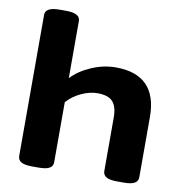

<svg xmlns="http://www.w3.org/2000/svg" viewBox="-84 -833 864 913"><g transform="rotate(10 348.5 -376.5)"><path d="M131 2Q95 2 78.5 -7.5Q62 -17 62 -36V-718Q62 -755 131 -755H161Q230 -755 230 -718V-442Q267 -481 325 -506Q383 -531 442 -531Q642 -531 642 -326V-36Q642 -17 626 -7.5Q610 2 573 2H542Q506 2 489.5 -7.5Q473 -17 473 -36V-295Q473 -346 451.5 -370.5Q430 -395 377 -395Q340 -395 300 -376.5Q260 -358 231 -326V-36Q231 -17 215 -7.5Q199 2 162 2Z"/></g></svg>

Font: Asap Expanded ExtraBold
Style: Regular
Weight: 800
Width: 7
Designer: Pablo Cosgaya
Foundry: Omnibus-Type
Version: Version 3.001; ttfautohint (v1.8.4.7-5d5b)